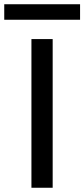

<svg xmlns="http://www.w3.org/2000/svg" viewBox="-76 -884 397 904"><path d="M72 0V-700H172V0ZM-56 -791V-864H301V-791Z"/></svg>

Font: DM Sans 20pt Medium
Style: Regular
Weight: 500
Version: Version 4.004;gftools[0.9.30]